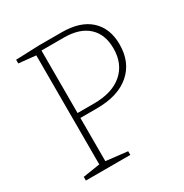

<svg xmlns="http://www.w3.org/2000/svg" viewBox="-161 -820 907 947"><g transform="rotate(-30 292.0 -346.5)"><path d="M189 -281V-35L311 -21V0H58V-21L155 -36V-657L58 -667V-688L190 -693H320Q426 -693 482 -641.5Q538 -590 538 -499Q538 -397 471 -339Q404 -281 283 -281ZM189 -665V-309H283Q387 -309 444.5 -359Q502 -409 502 -497Q502 -577 454 -621Q406 -665 316 -665Z"/></g></svg>

Font: Bitter Pro ExtraLight
Style: Regular
Weight: 275
Designer: Sol Matas, and Bitter project Authors
Foundry: Sol Matas
Version: Version 1.010